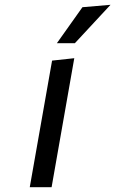

<svg xmlns="http://www.w3.org/2000/svg" viewBox="-20 -780 480 800"><path d="M195 0H104L197 -527.5L289.5 -537.5ZM323.5 -750 440.5 -760 292 -600H217Z"/></svg>

Font: B612
Style: Italic
Weight: 400
Italic angle: -10°
Designer: Nicolas Chauveau, Thomas Paillot, Jonathan Favre-Lamarine, Jean-Luc Vinot
Foundry: AIRBUS
Version: Version 1.008